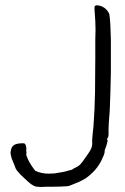

<svg xmlns="http://www.w3.org/2000/svg" viewBox="-20 -705 479 733"><path d="M115.2 -52.7Q138.7 -42 166 -42Q177.7 -42 188.5 -43Q210 -46.9 210.9 -46.9Q214.8 -46.9 221.7 -48.8Q229.5 -49.8 237.3 -52.7Q246.1 -54.7 252.9 -56.6Q259.8 -59.6 262.7 -62.5Q280.3 -70.3 287.1 -78.1Q296.9 -88.9 304.7 -101.6Q317.4 -118.2 325.2 -131.8Q333 -146.5 332 -158.2Q331.1 -163.1 333 -186.5Q335 -202.1 336.9 -223.6Q341.8 -288.1 342.8 -354.5Q343.8 -419.9 343.8 -485.4Q343.8 -544.9 343.8 -554.7Q345.7 -590.8 343.8 -625Q339.8 -678.7 340.8 -679.7L345.7 -684.6H349.6Q365.2 -684.6 378.9 -674.8Q392.6 -664.1 397.5 -650.4Q398.4 -646.5 399.9 -629.9Q401.4 -613.3 401.9 -592.8Q402.3 -572.3 403.3 -553.7Q403.3 -536.1 403.3 -529.3Q403.3 -519.5 403.3 -491.2Q403.3 -462.9 403.3 -426.8Q402.3 -390.6 401.4 -350.6Q399.4 -284.2 398.4 -275.4Q394.5 -227.5 394.5 -214.8Q395.5 -187.5 392.6 -180.7Q389.6 -174.8 387.7 -174.8Q390.6 -171.9 390.6 -168Q390.6 -164.1 388.7 -158.2Q386.7 -152.3 385.7 -147.5Q380.9 -135.7 379.9 -131.8Q379.9 -121.1 377 -114.3Q360.4 -71.3 332 -44.9Q317.4 -30.3 300.8 -20.5Q282.2 -9.8 262.7 -2.9Q243.2 5.9 237.3 5.9Q210.9 7.8 185.5 7.8Q146.5 7.8 133.8 8.8Q127.9 8.8 121.1 7.8Q116.2 7.8 108.4 3.9Q98.6 -1 87.9 -10.7Q63.5 -33.2 58.6 -38.1Q43 -54.7 40 -61.5Q37.1 -68.4 33.2 -79.1Q29.3 -89.8 24.4 -100.6Q21.5 -112.3 20.5 -117.2Q19.5 -122.1 21.5 -130.9Q23.4 -140.6 26.4 -144.5Q31.2 -150.4 37.1 -153.3Q41 -155.3 51.8 -157.2Q60.5 -158.2 65.4 -158.2Q73.2 -158.2 75.2 -156.2Q78.1 -153.3 80.1 -143.6Q81.1 -138.7 80.1 -129.9Q80.1 -126 81.1 -122.1Q81.1 -122.1 80.1 -114.3Q80.1 -112.3 84 -103.5Q86.9 -95.7 91.8 -86.9Q97.7 -77.1 100.6 -72.3Q113.3 -53.7 115.2 -52.7Z"/></svg>

Font: ToneOZ-Zhuyin-Tsuipita-TC
Style: Regular
Weight: 400
Designer: ÂÆ£ÂøóÂáåJeffrey Xuan(jeffreyx@gmail.com, ToneOZ.com) ÈòøÂù§(cjkFonts)
Foundry: ToneOZ
Version: Version 0.240710